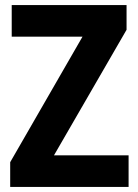

<svg xmlns="http://www.w3.org/2000/svg" viewBox="-20 -734 542 754"><path d="M485 0H20V-97L304 -590H26V-714H477V-617L192 -124H485Z"/></svg>

Font: Noto Sans Bengali SemiCondensed
Style: Bold
Weight: 700
Width: 4
Designer: Jelle Bosma - Monotype Design Team
Foundry: Monotype Imaging Inc.
Version: Version 2.003